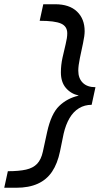

<svg xmlns="http://www.w3.org/2000/svg" viewBox="-80 -772 500 905"><path d="M180 -752Q247 -752 283 -717.5Q319 -683 319 -625Q319 -604 311.5 -569Q304 -534 296.5 -498Q289 -462 289 -439Q289 -403 310 -382Q331 -361 370 -361L352 -278Q319 -278 292.5 -262Q266 -246 248 -215.5Q230 -185 220 -142L203 -59Q191 -1 165.5 37Q140 75 98 94Q56 113 -4 113H-60L-43 35Q9 35 42.5 27.5Q76 20 95 0Q114 -20 122 -57L142 -149Q161 -236 199 -272.5Q237 -309 290 -321V-322Q254 -330 230.5 -357.5Q207 -385 207 -431Q207 -465 214.5 -499.5Q222 -534 229.5 -564Q237 -594 237 -615Q237 -648 207.5 -661Q178 -674 107 -674L124 -752Z"/></svg>

Font: Geist
Style: Italic
Weight: 400
Italic angle: -12°
Designer: Basement.studio, Andrés Briganti, Mateo Zaragoza
Foundry: Basement.studio, Vercel, Andrés Briganti, Guido Ferreyra, Mateo Zaragoza
Version: Version 1.500